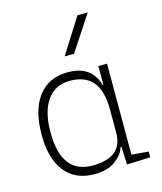

<svg xmlns="http://www.w3.org/2000/svg" viewBox="-119 -882 823 978"><g transform="rotate(-15 293.0 -392.5)"><path d="M257.8 9.8Q158.2 9.8 103.5 -58.3Q48.8 -126.5 48.8 -253.9Q48.8 -384.3 103.8 -455.8Q158.7 -527.3 258.8 -527.3Q325.7 -527.3 364.3 -497.3Q402.8 -467.3 414.1 -418.9H418.5V-517.6H464.4V-37.6L553.7 -30.3V0L429.7 4.9L425.8 -89.8H420.9Q411.6 -52.7 369.6 -21.5Q327.6 9.8 257.8 9.8ZM95.7 -253.9Q95.7 -35.2 259.8 -35.2Q418.5 -35.2 418.5 -166V-291Q418.5 -482.4 258.8 -482.4Q180.7 -482.4 138.2 -422.9Q95.7 -363.3 95.7 -253.9ZM265.6 -609.4 382.8 -794.9H437L314.9 -609.4Z"/></g></svg>

Font: Caskaydia Cove ExtraLight
Style: Regular
Weight: 200
Monospace: yes
Designer: Aaron Bell
Foundry: Saja Typeworks
Version: Version 4.300; ttfautohint (v1.8.3)